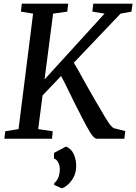

<svg xmlns="http://www.w3.org/2000/svg" viewBox="-20 -763 749 1056"><path d="M447 -310Q482 -247 504 -210Q513 -194 522 -180Q558 -117 575 -91.5Q592 -66 606 -58L669 -42L664 0H512Q497 -1 477.5 -32Q458 -63 426 -126L415 -148Q392 -191 367 -244Q331 -318 316 -345L214 -238L190 -53L270 -41L266 0H4L9 -41L82 -53L162 -688L95 -699L100 -743H355L350 -699L272 -688L225 -326L555 -688L488 -699L493 -743H709L703 -699L643 -688L386 -418Q410 -379 447 -310ZM278 244Q293 233 301 212.5Q309 192 309 165Q308 145 299.5 129Q291 113 277 109V78L343 43Q372 55 385.5 84.5Q399 114 399 149Q399 196 373.5 230Q348 264 320 273L278 254Z"/></svg>

Font: Koeln Type Serif
Style: Italic
Weight: 400
Italic angle: -8°
Designer: Eben Sorkin
Foundry: Eben Sorkin
Version: Version 2.002